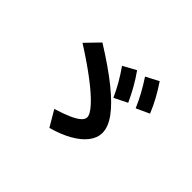

<svg xmlns="http://www.w3.org/2000/svg" viewBox="-146 -1044 1292 1292"><g transform="rotate(45 500.0 -398.5)"><path d="M363.4 -138.3Q431 -159 474.5 -178.3Q518 -197.6 539.2 -216.8Q560.4 -236 560.4 -255Q560.4 -284.3 515 -333.8Q469.7 -383.4 385.2 -447.9Q300.7 -512.4 183 -587L276.3 -683.3Q423.6 -591.7 518.8 -514.7Q614 -437.7 660.5 -373.3Q707 -309 707 -253.7Q707 -206 674 -162.7Q641 -119.3 579.1 -84Q517.3 -48.7 430.3 -24.4ZM591.7 -472.3Q568.3 -524 541.7 -570.3Q515 -616.7 480.7 -665.7L573.3 -716.6Q607.7 -667.6 634.7 -620Q661.7 -572.3 686 -519ZM747.7 -528.3Q725.3 -580.7 699.5 -627.7Q673.7 -674.7 641.3 -724L733 -771.7Q766.3 -722 792.8 -673.8Q819.3 -625.7 841.6 -571.3Z"/></g></svg>

Font: M PLUS 1 Thin
Style: Regular
Weight: 100
Designer: Coji Morishita
Foundry: UNDERFOREST DESIGN
Version: Version 1.001